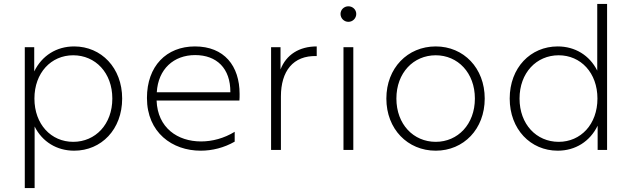

<svg xmlns="http://www.w3.org/2000/svg" viewBox="-20 -762 3212 976"><path d="M357 -526C267 -526 193 -479 154 -399V-522H106V194H156V-119C195 -41 269 4 357 4C495 4 601 -104 601 -261C601 -417 495 -526 357 -526ZM352 -481C465 -481 551 -392 551 -261C551 -130 465 -41 352 -41C240 -41 155 -130 155 -261C155 -392 240 -481 352 -481Z M1000 4C1059 4 1119 -11 1173 -42V-92C1119 -59 1059 -43 1002 -43C883 -43 781 -112 776 -251H1197C1198 -262 1198 -273 1198 -284C1198 -427 1120 -526 971 -526C826 -526 727 -426 727 -264C727 -88 856 4 1000 4ZM1151 -293H777C784 -411 863 -482 972 -482C1081 -482 1152 -415 1151 -293Z M1358 0H1408V-272C1408 -399 1469 -481 1590 -477V-526C1501 -526 1435 -484 1406 -409V-522H1358Z M1726 0H1776V-522H1726ZM1751 -651C1773 -651 1791 -669 1791 -691C1791 -713 1773 -730 1751 -730C1729 -730 1711 -713 1711 -691C1711 -669 1729 -651 1751 -651Z M2195 4C2337 4 2444 -106 2444 -261C2444 -416 2337 -526 2195 -526C2052 -526 1944 -416 1944 -261C1944 -106 2052 4 2195 4ZM2195 -41C2082 -41 1995 -130 1995 -261C1995 -392 2082 -481 2195 -481C2307 -481 2394 -392 2394 -261C2394 -130 2307 -41 2195 -41Z M2815 4C2905 4 2979 -43 3018 -123V0H3066V-742H3016V-403C2977 -481 2903 -526 2815 -526C2677 -526 2571 -418 2571 -261C2571 -105 2677 4 2815 4ZM2820 -41C2707 -41 2621 -130 2621 -261C2621 -392 2707 -481 2820 -481C2932 -481 3017 -392 3017 -261C3017 -130 2932 -41 2820 -41Z"/></svg>

Font: Chess Sans Light
Style: Regular
Weight: 300
Designer: Wolf Bōese
Foundry: Wolf Bōese
Version: Version 7.223;Glyphs 3.3 (3306)